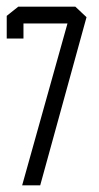

<svg xmlns="http://www.w3.org/2000/svg" viewBox="-20 -557 293 571"><path d="M34.2 -537.1H204.1L237.3 -505.9L99.6 -5.9H45.9L180.7 -487.3H49.8V-442.4H0V-509.8Z"/></svg>

Font: Bratas-flat
Style: flat
Weight: 400
Designer: MUHAMMAD YONI
Version: Version 001.000